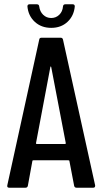

<svg xmlns="http://www.w3.org/2000/svg" viewBox="-20 -876 477 896"><path d="M108 -846Q108 -856 118 -856H152Q162 -856 163 -846Q166 -822 181.5 -807Q197 -792 219 -792Q241 -792 256.5 -807Q272 -822 274 -846Q275 -856 285 -856H319Q329 -856 329 -846Q325 -802 295 -774Q265 -746 219 -746Q173 -746 142.5 -774Q112 -802 108 -846ZM337 0Q328 0 326 -9L304 -124Q304 -128 299 -128H136Q131 -128 131 -124L110 -9Q108 0 99 0H23Q12 0 14 -11L163 -691Q164 -700 174 -700H263Q272 -700 274 -691L424 -11V-9Q424 0 415 0ZM148 -208Q148 -204 151 -204H284Q287 -204 287 -208L219 -563Q217 -569 215 -563Z"/></svg>

Font: Barlow Condensed Medium
Style: Regular
Weight: 500
Width: 3
Designer: Jeremy Tribby
Foundry: Tribby Type
Version: Version 1.422;hotconv 1.0.109;makeotfexe 2.5.65596